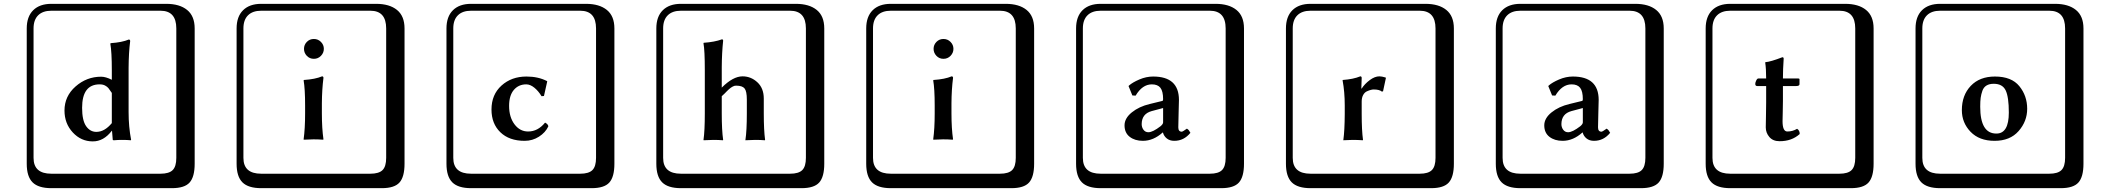

<svg xmlns="http://www.w3.org/2000/svg" viewBox="-20 -774 11036 1006"><path d="M565.9 -128.9V-287.1Q554.7 -304.2 548.3 -312Q542 -319.8 530.5 -325.9Q519 -332 502 -332Q410.2 -332 410.2 -209Q410.2 -143.1 431.2 -113Q452.1 -83 484.9 -83Q527.8 -83 565.9 -128.9ZM565.9 -88.9Q522.9 -32.7 465.8 -33.2Q404.8 -33.2 361.3 -80.1Q317.9 -127 317.9 -194.8Q317.9 -270 376 -321Q434.1 -372.1 509.8 -372.1Q533.7 -372.1 565.9 -356V-404.8Q565.9 -502 558.1 -544.9L560.1 -547.9Q619.1 -551.8 654.8 -566.9Q661.6 -566.9 662.1 -559.1Q654.3 -498 653.8 -418V-187Q653.8 -109.9 667 -41L665 -39.1Q647 -41 618.2 -41Q598.1 -41 578.1 -39.1Q571.3 -39.1 570.8 -41L566.9 -88.9ZM249 -717.8Q204.1 -717.8 179.9 -693.8Q155.8 -669.9 155.8 -625V53.2Q155.8 136.2 249 136.2H820.8Q865.7 136.2 884.8 117.2Q903.8 98.1 903.8 53.2V-625Q903.8 -717.8 820.8 -717.8ZM1000 84Q1000 152.8 973.4 182.4Q946.8 211.9 880.9 211.9H249Q181.2 211.9 150.6 181.4Q120.1 150.9 120.1 84V-625Q120.1 -687 154.1 -720.5Q188 -753.9 249 -753.9H851.1Q920.9 -753.9 960.4 -721.9Q1000 -689.9 1000 -625Z M1348.6 -717.8Q1303.7 -717.8 1279.5 -693.8Q1255.4 -669.9 1255.4 -625V53.2Q1255.4 136.2 1348.6 136.2H1920.4Q1965.3 136.2 1984.4 117.2Q2003.4 98.1 2003.4 53.2V-625Q2003.4 -717.8 1920.4 -717.8ZM2099.6 84Q2099.6 152.8 2073 182.4Q2046.4 211.9 1980.5 211.9H1348.6Q1280.8 211.9 1250.2 181.4Q1219.7 150.9 1219.7 84V-625Q1219.7 -687 1253.7 -720.5Q1287.6 -753.9 1348.6 -753.9H1950.7Q2020.5 -753.9 2060.1 -721.9Q2099.6 -689.9 2099.6 -625ZM1587.6 -481.4Q1572.8 -497.1 1572.8 -518.1Q1572.8 -539.1 1587.6 -554.4Q1602.5 -569.8 1624.5 -569.8Q1646.5 -569.8 1661.6 -554.4Q1676.8 -539.1 1676.8 -518.1Q1676.8 -497.1 1661.6 -481.4Q1646.5 -465.8 1624.5 -465.8Q1602.5 -465.8 1587.6 -481.4ZM1578.6 -221.2Q1578.6 -309.1 1570.8 -353L1572.8 -355Q1631.8 -358.9 1667.5 -374Q1674.3 -374 1674.8 -366.2Q1667 -305.2 1666.5 -232.9V-180.2Q1666.5 -101.1 1674.8 -43.9L1672.9 -42Q1647.9 -43.9 1622.6 -43.9L1571.8 -42L1570.8 -43.9Q1578.6 -99.1 1578.6 -180.2Z M2737.3 -332Q2697.3 -332 2672.4 -303Q2647.5 -273.9 2647.5 -219.2Q2647.5 -160.2 2675.8 -122.6Q2704.1 -85 2747.1 -85Q2797.9 -85 2835.4 -130.9H2837.4Q2852.5 -122.1 2853 -111.8Q2837.9 -79.6 2804 -57.9Q2770 -36.1 2729 -36.1Q2647.9 -36.1 2601.6 -81.1Q2555.2 -126 2555.2 -200.2Q2555.2 -278.3 2607.7 -325.7Q2660.2 -373 2738.3 -373Q2800.3 -373 2846.2 -349.1L2847.2 -347.2L2830.1 -271L2817.4 -270Q2801.3 -296.9 2779.8 -314.5Q2758.3 -332 2737.3 -332ZM2448.2 -717.8Q2403.3 -717.8 2379.2 -693.8Q2355 -669.9 2355 -625V53.2Q2355 136.2 2448.2 136.2H3020Q3064.9 136.2 3084 117.2Q3103 98.1 3103 53.2V-625Q3103 -717.8 3020 -717.8ZM3199.2 84Q3199.2 152.8 3172.6 182.4Q3146 211.9 3080.1 211.9H2448.2Q2380.4 211.9 2349.9 181.4Q2319.3 150.9 2319.3 84V-625Q2319.3 -687 2353.3 -720.5Q2387.2 -753.9 2448.2 -753.9H3050.3Q3120.1 -753.9 3159.7 -721.9Q3199.2 -689.9 3199.2 -625Z M3893.1 -180.2V-252Q3893.1 -295.9 3881.3 -310.5Q3869.6 -325.2 3836.9 -325.2Q3832 -325.2 3827.9 -324.2Q3823.7 -323.2 3818.4 -320.1Q3813 -316.9 3809.3 -314.5Q3805.7 -312 3798.8 -305.9Q3792 -299.8 3788.8 -296.4Q3785.6 -293 3776.1 -283.4Q3766.6 -273.9 3761.7 -270V-180.2Q3761.7 -91.3 3769 -41L3768.1 -39.1Q3743.2 -41 3717.8 -41L3667 -39.1L3666 -41Q3672.9 -87.9 3672.9 -180.2V-405.8Q3672.9 -509.8 3666 -546.9L3667 -549.8Q3724.1 -553.7 3762.7 -567.9Q3768.6 -567.9 3769 -561Q3762.2 -497.1 3761.7 -420.9V-314.9Q3820.8 -374 3870.6 -374Q3914.6 -374 3948.2 -343Q3981.9 -312 3981.9 -257.8V-180.2Q3981.9 -91.3 3988.8 -41L3987.8 -39.1Q3962.9 -41 3937 -41L3885.7 -39.1V-41Q3893.1 -88.4 3893.1 -180.2ZM3547.9 -717.8Q3502.9 -717.8 3478.8 -693.8Q3454.6 -669.9 3454.6 -625V53.2Q3454.6 136.2 3547.9 136.2H4119.6Q4164.6 136.2 4183.6 117.2Q4202.6 98.1 4202.6 53.2V-625Q4202.6 -717.8 4119.6 -717.8ZM4298.8 84Q4298.8 152.8 4272.2 182.4Q4245.6 211.9 4179.7 211.9H3547.9Q3480 211.9 3449.5 181.4Q3418.9 150.9 3418.9 84V-625Q3418.9 -687 3452.9 -720.5Q3486.8 -753.9 3547.9 -753.9H4149.9Q4219.7 -753.9 4259.3 -721.9Q4298.8 -689.9 4298.8 -625Z M4647.5 -717.8Q4602.5 -717.8 4578.4 -693.8Q4554.2 -669.9 4554.2 -625V53.2Q4554.2 136.2 4647.5 136.2H5219.2Q5264.2 136.2 5283.2 117.2Q5302.2 98.1 5302.2 53.2V-625Q5302.2 -717.8 5219.2 -717.8ZM5398.4 84Q5398.4 152.8 5371.8 182.4Q5345.2 211.9 5279.3 211.9H4647.5Q4579.6 211.9 4549.1 181.4Q4518.6 150.9 4518.6 84V-625Q4518.6 -687 4552.5 -720.5Q4586.4 -753.9 4647.5 -753.9H5249.5Q5319.3 -753.9 5358.9 -721.9Q5398.4 -689.9 5398.4 -625ZM4886.5 -481.4Q4871.6 -497.1 4871.6 -518.1Q4871.6 -539.1 4886.5 -554.4Q4901.4 -569.8 4923.3 -569.8Q4945.3 -569.8 4960.4 -554.4Q4975.6 -539.1 4975.6 -518.1Q4975.6 -497.1 4960.4 -481.4Q4945.3 -465.8 4923.3 -465.8Q4901.4 -465.8 4886.5 -481.4ZM4877.4 -221.2Q4877.4 -309.1 4869.6 -353L4871.6 -355Q4930.7 -358.9 4966.3 -374Q4973.1 -374 4973.6 -366.2Q4965.8 -305.2 4965.3 -232.9V-180.2Q4965.3 -101.1 4973.6 -43.9L4971.7 -42Q4946.8 -43.9 4921.4 -43.9L4870.6 -42L4869.6 -43.9Q4877.4 -99.1 4877.4 -180.2Z M6074.2 -208 6014.2 -191.9Q5962.4 -177.7 5961.9 -124Q5961.9 -106.9 5971.4 -94Q5981 -81.1 5997.1 -81.1Q6020 -81.1 6061 -112.8Q6074.2 -124 6074.2 -132.8ZM6153.8 -106.9Q6153.8 -84 6171.9 -84Q6176.8 -84 6199.2 -100.1L6201.2 -98.1Q6209 -94.2 6217.3 -78.1Q6183.1 -36.1 6132.8 -36.1Q6108.9 -36.1 6093.5 -48.6Q6078.1 -61 6073.2 -80.1H6072.3Q6023.4 -36.1 5968.3 -36.1Q5926.3 -36.1 5899.2 -57.1Q5872.1 -78.1 5872.1 -117.2Q5872.1 -154.3 5910.2 -185.1Q5948.2 -215.8 6003.9 -229L6069.8 -245.1Q6073.7 -245.1 6074.2 -253.9Q6074.2 -295.9 6060.1 -314Q6045.9 -332 6015.1 -332Q5965.3 -332 5930.2 -272.9L5913.1 -273.9L5893.1 -323.2L5896 -326.2Q5914.1 -342.3 5950 -357.7Q5985.8 -373 6022 -373Q6156.7 -373 6157.2 -251Q6157.2 -249 6155.5 -184.6Q6153.8 -120.1 6153.8 -106.9ZM5747.1 -717.8Q5702.1 -717.8 5678 -693.8Q5653.8 -669.9 5653.8 -625V53.2Q5653.8 136.2 5747.1 136.2H6318.8Q6363.8 136.2 6382.8 117.2Q6401.9 98.1 6401.9 53.2V-625Q6401.9 -717.8 6318.8 -717.8ZM6498 84Q6498 152.8 6471.4 182.4Q6444.8 211.9 6378.9 211.9H5747.1Q5679.2 211.9 5648.7 181.4Q5618.2 150.9 5618.2 84V-625Q5618.2 -687 5652.1 -720.5Q5686 -753.9 5747.1 -753.9H6349.1Q6418.9 -753.9 6458.5 -721.9Q6498 -689.9 6498 -625Z M7114.7 -310.1Q7130.9 -335 7157.2 -354.5Q7183.6 -374 7207.5 -374Q7219.7 -374 7238.8 -368.2L7241.7 -366.2L7226.6 -295.9L7220.7 -293.9Q7207.5 -305.2 7177.7 -305.2Q7170.9 -305.2 7162.4 -303Q7153.8 -300.8 7141.8 -295.4Q7129.9 -290 7122.3 -276.1Q7114.7 -262.2 7114.7 -242.2V-176.8Q7114.7 -90.8 7121.6 -41L7120.6 -39.1Q7091.8 -41 7066.9 -41L7018.6 -39.1V-41Q7025.4 -88.9 7025.9 -176.8V-221.2Q7025.9 -293 7014.6 -353L7015.6 -355Q7070.8 -358.9 7107.4 -374Q7114.3 -374 7114.7 -366.2L7112.8 -310.1ZM6846.7 -717.8Q6801.8 -717.8 6777.6 -693.8Q6753.4 -669.9 6753.4 -625V53.2Q6753.4 136.2 6846.7 136.2H7418.5Q7463.4 136.2 7482.4 117.2Q7501.5 98.1 7501.5 53.2V-625Q7501.5 -717.8 7418.5 -717.8ZM7597.7 84Q7597.7 152.8 7571 182.4Q7544.4 211.9 7478.5 211.9H6846.7Q6778.8 211.9 6748.3 181.4Q6717.8 150.9 6717.8 84V-625Q6717.8 -687 6751.7 -720.5Q6785.6 -753.9 6846.7 -753.9H7448.7Q7518.6 -753.9 7558.1 -721.9Q7597.7 -689.9 7597.7 -625Z M8273.4 -208 8213.4 -191.9Q8161.6 -177.7 8161.1 -124Q8161.1 -106.9 8170.7 -94Q8180.2 -81.1 8196.3 -81.1Q8219.2 -81.1 8260.3 -112.8Q8273.4 -124 8273.4 -132.8ZM8353 -106.9Q8353 -84 8371.1 -84Q8376 -84 8398.4 -100.1L8400.4 -98.1Q8408.2 -94.2 8416.5 -78.1Q8382.3 -36.1 8332 -36.1Q8308.1 -36.1 8292.7 -48.6Q8277.3 -61 8272.5 -80.1H8271.5Q8222.7 -36.1 8167.5 -36.1Q8125.5 -36.1 8098.4 -57.1Q8071.3 -78.1 8071.3 -117.2Q8071.3 -154.3 8109.4 -185.1Q8147.5 -215.8 8203.1 -229L8269 -245.1Q8272.9 -245.1 8273.4 -253.9Q8273.4 -295.9 8259.3 -314Q8245.1 -332 8214.4 -332Q8164.6 -332 8129.4 -272.9L8112.3 -273.9L8092.3 -323.2L8095.2 -326.2Q8113.3 -342.3 8149.2 -357.7Q8185.1 -373 8221.2 -373Q8356 -373 8356.4 -251Q8356.4 -249 8354.7 -184.6Q8353 -120.1 8353 -106.9ZM7946.3 -717.8Q7901.4 -717.8 7877.2 -693.8Q7853 -669.9 7853 -625V53.2Q7853 136.2 7946.3 136.2H8518.1Q8563 136.2 8582 117.2Q8601.1 98.1 8601.1 53.2V-625Q8601.1 -717.8 8518.1 -717.8ZM8697.3 84Q8697.3 152.8 8670.7 182.4Q8644 211.9 8578.1 211.9H7946.3Q7878.4 211.9 7847.9 181.4Q7817.4 150.9 7817.4 84V-625Q7817.4 -687 7851.3 -720.5Q7885.3 -753.9 7946.3 -753.9H8548.3Q8618.2 -753.9 8657.7 -721.9Q8697.3 -689.9 8697.3 -625Z M9187 -323.2Q9177.2 -323.2 9176.8 -334Q9176.8 -341.8 9181.9 -352.3Q9187 -362.8 9192.9 -362.8H9233.9Q9233.9 -413.6 9229 -445.8L9230 -448.2Q9256.8 -450.2 9318.8 -474.1Q9325.7 -474.1 9325.7 -466.8Q9321.8 -409.7 9321.8 -362.8H9402.8Q9408.7 -362.8 9408.7 -357.9V-333Q9408.7 -323.2 9391.1 -323.2H9321.8V-245.1Q9321.8 -220.2 9320.8 -184.1Q9319.8 -147.9 9319.8 -139.2Q9319.8 -85 9344.7 -85Q9372.6 -85 9396 -99.1Q9410.2 -90.3 9409.7 -71.8Q9367.7 -33.7 9303.7 -34.2Q9269.5 -34.2 9250.7 -56.2Q9231.9 -78.1 9231.9 -106.9Q9231.9 -115.7 9232.9 -163.8Q9233.9 -211.9 9233.9 -236.8V-323.2ZM9045.9 -717.8Q9001 -717.8 8976.8 -693.8Q8952.6 -669.9 8952.6 -625V53.2Q8952.6 136.2 9045.9 136.2H9617.7Q9662.6 136.2 9681.6 117.2Q9700.7 98.1 9700.7 53.2V-625Q9700.7 -717.8 9617.7 -717.8ZM9796.9 84Q9796.9 152.8 9770.3 182.4Q9743.7 211.9 9677.7 211.9H9045.9Q8978 211.9 8947.5 181.4Q8917 150.9 8917 84V-625Q8917 -687 8950.9 -720.5Q8984.9 -753.9 9045.9 -753.9H9647.9Q9717.8 -753.9 9757.3 -721.9Q9796.9 -689.9 9796.9 -625Z M10259.3 -196.8Q10259.3 -274.9 10305.9 -324Q10352.5 -373 10432.6 -373Q10519.5 -373 10560.5 -322.5Q10601.6 -272 10601.6 -204.1Q10601.6 -138.2 10556.6 -87.2Q10511.7 -36.1 10430.7 -36.1Q10350.6 -36.1 10304.9 -83.5Q10259.3 -130.9 10259.3 -196.8ZM10426.3 -335Q10403.3 -335 10388.4 -325.9Q10373.5 -316.9 10366.9 -298.3Q10360.4 -279.8 10357.9 -261.5Q10355.5 -243.2 10355.5 -214.8Q10355.5 -73.7 10440.4 -74.2Q10505.4 -74.2 10505.4 -184.1Q10505.4 -266.1 10488.8 -300.5Q10472.2 -335 10426.3 -335ZM10145.5 -717.8Q10100.6 -717.8 10076.4 -693.8Q10052.2 -669.9 10052.2 -625V53.2Q10052.2 136.2 10145.5 136.2H10717.3Q10762.2 136.2 10781.2 117.2Q10800.3 98.1 10800.3 53.2V-625Q10800.3 -717.8 10717.3 -717.8ZM10896.5 84Q10896.5 152.8 10869.9 182.4Q10843.3 211.9 10777.3 211.9H10145.5Q10077.6 211.9 10047.1 181.4Q10016.6 150.9 10016.6 84V-625Q10016.6 -687 10050.5 -720.5Q10084.5 -753.9 10145.5 -753.9H10747.6Q10817.4 -753.9 10856.9 -721.9Q10896.5 -689.9 10896.5 -625Z"/></svg>

Font: Linux Biolinum Keyboard
Style: Regular
Weight: 700
Designer: Philipp H. Poll
Foundry: Philipp H. Poll
Version: Version 0.6.1 ; ttfautohint (v0.9)